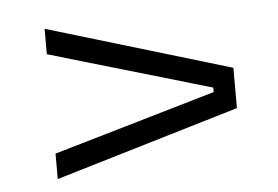

<svg xmlns="http://www.w3.org/2000/svg" viewBox="-35 -515 587 406"><g transform="rotate(-5 259.0 -311.5)"><path d="M417 -316 72.5 -417V-471L463 -354V-268.5L72.5 -152V-206L417 -306.5Z"/></g></svg>

Font: Anek Tamil Medium Light
Style: Regular
Weight: 300
Version: Version 1.003